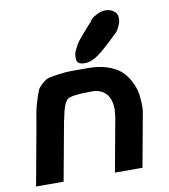

<svg xmlns="http://www.w3.org/2000/svg" viewBox="-84 -821 785 892"><g transform="rotate(-10 309.0 -375.0)"><path d="M338 -525H336Q301 -525 299 -550Q298 -560 299.5 -571Q301 -582 308 -595Q315 -608 319.5 -617Q324 -626 337.5 -642Q351 -658 356 -664Q361 -670 378 -689Q395 -708 399 -712Q397 -713 406.5 -722.5Q416 -732 435 -741Q454 -750 472 -750H473Q495 -750 510.5 -739Q526 -728 528 -711Q531 -696 524 -677Q517 -658 509 -647Q501 -636 500 -637Q436 -574 402 -549.5Q368 -525 338 -525ZM14 0 62 -263Q71 -317 75.5 -341Q80 -365 90.5 -397.5Q101 -430 106 -441Q111 -452 129.5 -468Q148 -484 160.5 -487Q173 -490 206.5 -495Q240 -500 266.5 -500Q293 -500 347 -500Q398 -500 437 -487Q476 -474 498.5 -454.5Q521 -435 536 -407.5Q551 -380 556.5 -358Q562 -336 563.5 -310Q565 -284 564.5 -274.5Q564 -265 563 -257L516 0H386L433 -257L436 -293Q433 -383 354 -390H343Q250 -390 230.5 -375.5Q211 -361 197 -286Q195 -280 194.5 -276.5Q194 -273 193 -267.5Q192 -262 191 -257L144 0Z"/></g></svg>

Font: Hermit
Style: Bold Italic
Weight: 700
Italic angle: -10°
Designer: Pablo Caro
Version: Version 2.000;PS 002.000;hotconv 1.0.88;makeotf.lib2.5.64775